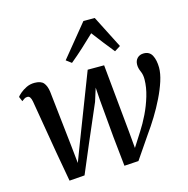

<svg xmlns="http://www.w3.org/2000/svg" viewBox="-118 -932 1033 1055"><g transform="rotate(-15 398.5 -404.0)"><path d="M148.5 10 118 -160.5 67 -462Q61 -494.5 44.5 -494.5Q34 -495 26.2 -489.8Q18.5 -484.5 11 -479L-0.5 -506Q4 -513 18.5 -525.5Q33 -538 54.2 -548.5Q75.5 -559 101 -559Q137.5 -559 152.5 -541Q167.5 -523 172 -490L207 -172.5L217.5 -72L257 -176L402.5 -553H496L533.5 -166.5L542 -70.5L593 -150.5Q616.5 -186.5 638.8 -232.2Q661 -278 675.5 -326.8Q690 -375.5 690.5 -420Q691 -447.5 681.5 -468.2Q672 -489 672 -508.5Q672 -532 686 -546Q700 -560 722.5 -560Q755.5 -560 769.8 -533Q784 -506 784.5 -463Q784.5 -429.5 770.8 -386.8Q757 -344 734.2 -297.5Q711.5 -251 684 -206.2Q656.5 -161.5 629 -123.5L542 4L461 9L443.5 -158.5L424.5 -372.5L419.5 -446.5L396 -372L304 -158.5L235.5 3.5ZM329 -611.5 299 -634 449 -817.5H513.5L607.5 -633L574 -612Q549 -642.5 523.8 -675.2Q498.5 -708 473 -741.5Q439 -709 403.5 -676.2Q368 -643.5 329 -611.5Z"/></g></svg>

Font: Merriweather Text Regular
Style: Italic
Weight: 400
Italic angle: -7.8°
Designer: Eben Sorkin
Foundry: Eben Sorkin
Version: Version 2.100; ttfautohint (v1.7.19-72a1) -l 8 -r 50 -G 200 